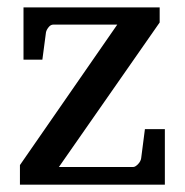

<svg xmlns="http://www.w3.org/2000/svg" viewBox="-20 -502 502 522"><path d="M34.2 0V-53.2L298.8 -435.1H125Q117.7 -435.1 112.1 -428Q106.4 -420.9 105 -414.1L95.2 -339.8H43.9V-481.9H414.1V-440.9L140.1 -47.9H341.8Q345.2 -47.9 348.9 -50.3Q352.5 -52.7 355.7 -56.2Q358.9 -59.6 361.1 -63.7Q363.3 -67.9 363.8 -71.8L374 -150.9H428.2V0Z"/></svg>

Font: BabelStone Ogham
Style: Regular
Weight: 400
Designer: Andrew West
Foundry: BabelStone
Version: Version 2.02 March 14, 2022